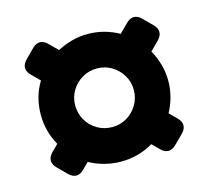

<svg xmlns="http://www.w3.org/2000/svg" viewBox="-73 -600 679 614"><g transform="rotate(-15 267.0 -293.0)"><path d="M106 -514Q119 -514 131 -502L159 -474Q182 -486 207 -493Q232 -500 260.2 -500Q288.4 -500 314.2 -493Q340 -486 363 -473L391.9 -501.9Q404 -514 417.1 -514Q430.2 -514 442 -502L472 -472Q484 -460 484 -447Q484 -434.5 472 -422L443 -393Q456 -370 463.5 -343.8Q471 -317.6 471 -289Q471 -261 464 -235.5Q457 -210 445 -188L469 -164Q481 -152 481 -139Q481 -126 469 -114L439 -84Q426.5 -72 414 -72Q400.9 -72 389 -84L366 -107Q343 -93 315.5 -85.5Q288 -78 260 -78Q232 -78 204.8 -85Q177.6 -91.9 155 -105L134 -84Q122.1 -72 109 -72Q96.5 -72 84 -84L54 -114Q42 -125.8 42 -139Q42 -151.5 54 -164L76 -186Q63.3 -207.7 56.1 -233.9Q49 -260 49 -289Q49 -348 78 -395L51 -422Q39 -434 39 -447Q39 -459.5 51 -472L81 -502Q93 -514 106 -514ZM260.2 -386Q233.4 -386 211.2 -372.8Q189 -359.6 176 -337.8Q163 -316 163 -289.2Q163 -262.4 176 -240.2Q189 -218 211.2 -205Q233.4 -192 260.2 -192Q287 -192 308.8 -205Q330.6 -218 343.8 -240.2Q357 -262.4 357 -289.2Q357 -316 343.8 -337.8Q330.6 -359.6 308.8 -372.8Q287 -386 260.2 -386Z"/></g></svg>

Font: Asap VF Beta
Style: Regular
Weight: 400
Designer: Pablo Cosgaya
Foundry: Pablo Cosgaya
Version: Version 1.007